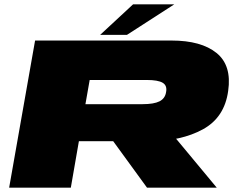

<svg xmlns="http://www.w3.org/2000/svg" viewBox="-20 -861 1114 881"><path d="M22 0H305L342 -213H665Q811 -213 910.8 -267.5Q1010.5 -322 1027 -444Q1044 -561 973.5 -618Q903 -675 767 -675H141ZM654.5 0H974.5L712 -316H424.5ZM372 -383 391.5 -494H653.5Q705.5 -494 726.8 -481Q748 -468 742 -438Q737.5 -409 711.8 -396Q686 -383 634 -383ZM439.5 -701H562.5L779.5 -841H590.5Z"/></svg>

Font: Anybody ExtraExpanded Black
Style: Italic
Weight: 900
Width: 8
Italic angle: -10°
Version: Version 1.113;gftools[0.9.25]